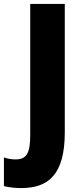

<svg xmlns="http://www.w3.org/2000/svg" viewBox="-86 -734 415 978"><path d="M22 224C160 224 244 156 244 -60V-714H68V-49C68 45 51 78 -7 78C-29 78 -49 74 -66 68V214C-41 220 -12 224 22 224Z"/></svg>

Font: Noto Sans Georgian Condensed Black
Style: Regular
Weight: 900
Width: 3
Designer: Monotype Design Team, Akaki Razmadze
Foundry: Google LLC
Version: Version 2.005